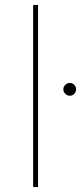

<svg xmlns="http://www.w3.org/2000/svg" viewBox="-20 -762 336 782"><path d="M115 -742H135V0H115ZM264 -424Q275 -424 282.5 -416.5Q290 -409 290 -398Q290 -388 282.5 -380Q275 -372 264 -372Q254 -372 246 -380Q238 -388 238 -398Q238 -409 246 -416.5Q254 -424 264 -424Z"/></svg>

Font: Alexandria Thin
Style: Regular
Weight: 250
Designer: Mohamed Gaber
Foundry: Kief Type Foundry
Version: Version 5.100